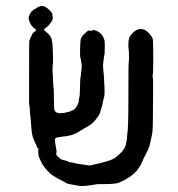

<svg xmlns="http://www.w3.org/2000/svg" viewBox="-20 -596 587 634"><path d="M85 -482 84 -481ZM76 -354Q76 -463 77 -463Q78 -463 79.5 -468Q81 -473 84 -478Q87 -483 86.5 -483.5Q86 -484 91.5 -489.5Q97 -495 93 -490Q100 -495 99 -498Q99 -499 98 -499Q84 -508 78.5 -521.5Q73 -535 75.5 -542Q78 -549 79.5 -551Q81 -553 82 -555Q84 -559 85 -559Q86 -559 89.5 -562.5Q93 -566 95 -566Q97 -566 100 -569Q103 -572 107 -573Q111 -574 111 -575Q111 -576 120 -576Q129 -576 141 -565Q153 -554 153 -548Q153 -542 154 -540Q156 -533 148 -521.5Q140 -510 132.5 -505Q125 -500 125 -498Q125 -496 132 -491Q148 -478 150.5 -467Q153 -456 154 -441Q156 -399 154.5 -384.5Q153 -370 153.5 -361.5Q154 -353 154.5 -346Q155 -339 155.5 -324Q156 -309 157 -305Q158 -301 158 -269Q158 -237 160 -232Q162 -227 167 -224.5Q172 -222 178 -222Q184 -222 190.5 -223Q197 -224 201 -225.5Q205 -227 206 -226Q206 -226 214.5 -229.5Q223 -233 224 -233.5Q225 -234 229 -238.5Q233 -243 233 -244L237 -252Q237 -253 239 -257.5Q241 -262 240 -263Q239 -264 241 -270Q243 -276 243.5 -286.5Q244 -297 244.5 -319Q245 -341 246 -341.5Q247 -342 247 -348Q247 -354 247.5 -354.5Q248 -355 248.5 -361.5Q249 -368 249.5 -370Q250 -372 250 -377Q250 -382 248.5 -389.5Q247 -397 246.5 -401.5Q246 -406 245 -406.5Q244 -407 244.5 -434Q245 -461 247 -468Q249 -475 260.5 -486Q272 -497 275 -495.5Q278 -494 282 -494.5Q286 -495 286.5 -496.5Q287 -498 293 -496Q318 -489 325 -463Q326 -459 326 -440.5Q326 -422 325.5 -420Q325 -418 324.5 -415Q324 -412 322 -398Q320 -384 320 -379.5Q320 -375 321.5 -362Q323 -349 323.5 -340Q324 -331 324 -324Q327 -285 323.5 -274Q320 -263 319 -255.5Q318 -248 316 -243Q314 -238 311.5 -228Q309 -218 303 -210.5Q297 -203 293.5 -198Q290 -193 279.5 -185Q269 -177 262 -174Q255 -171 245 -164Q220 -147 187 -145Q182 -144 178.5 -143.5Q175 -143 173 -143Q171 -143 169 -142Q161 -141 161.5 -134Q162 -127 162.5 -122.5Q163 -118 164 -113.5Q165 -109 166 -102.5Q167 -96 166.5 -94Q166 -92 166 -90.5Q166 -89 166 -89V-85Q167 -83 170 -80.5Q173 -78 177.5 -73.5Q182 -69 184 -69Q186 -69 187.5 -68Q189 -67 191.5 -67Q194 -67 195.5 -66Q197 -65 199 -65Q201 -65 203.5 -63Q206 -61 211 -60.5Q216 -60 220 -59Q234 -55 247.5 -53.5Q261 -52 267.5 -50.5Q274 -49 279 -50Q284 -51 284 -51Q284 -51 285.5 -51.5Q287 -52 293.5 -53.5Q300 -55 305.5 -56Q311 -57 313.5 -58Q316 -59 328 -62Q355 -69 366.5 -80Q378 -91 378.5 -91Q379 -91 381.5 -94Q384 -97 388.5 -103Q393 -109 395 -116.5Q397 -124 397.5 -128Q398 -132 399 -135Q400 -145 400 -150V-151Q404 -167 404 -278.5Q404 -390 405 -390.5Q406 -391 406 -409Q406 -427 405 -430.5Q404 -434 404 -448.5Q404 -463 406.5 -470.5Q409 -478 418 -487Q427 -496 436 -499Q459 -505 477 -480Q484 -472 485 -463.5Q486 -455 486 -405.5Q486 -356 484.5 -350.5Q483 -345 484.5 -340Q486 -335 485.5 -304.5Q485 -274 485 -224Q485 -174 483.5 -162Q482 -150 480.5 -145Q479 -140 476.5 -127Q474 -114 471.5 -108.5Q469 -103 467.5 -99Q466 -95 460.5 -85Q455 -75 450 -63Q445 -51 442 -47Q439 -43 437 -40Q428 -23 394 -3Q372 9 361 10Q350 11 344 11.5Q338 12 320 12H302Q256 20 243 18Q200 11 198 8.5Q196 6 191 4Q153 -15 142 -26.5Q131 -38 131 -38.5Q131 -39 125 -46.5Q119 -54 116 -61.5Q113 -69 111 -72.5Q109 -76 108.5 -78.5Q108 -81 107 -84.5Q106 -88 106.5 -92Q107 -96 106 -97.5Q105 -99 105.5 -99Q106 -99 107 -102Q108 -105 106 -106Q104 -107 104 -107L96 -125Q96 -125 90.5 -137.5Q85 -150 83 -180Q81 -210 80 -214.5Q79 -219 78.5 -233Q78 -247 76 -253Z"/></svg>

Font: TT2020 Style E
Style: Regular
Weight: 400
Version: Version 00.2